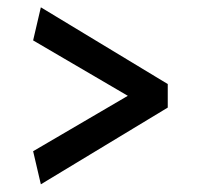

<svg xmlns="http://www.w3.org/2000/svg" viewBox="-20 -558 540 517"><path d="M431.7 -331.7 90 -538.3 69.2 -449.2 324.2 -300 69.2 -150.8 90 -61.7 431.7 -268.3V-300Z"/></svg>

Font: Boon SemiBold
Style: Regular
Weight: 600
Designer: Sungsit Sawaiwan
Foundry: FontUni
Version: Version 2.0